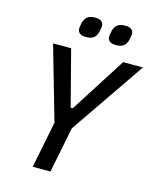

<svg xmlns="http://www.w3.org/2000/svg" viewBox="-130 -988 879 1077"><g transform="rotate(15 309.0 -449.5)"><path d="M165 0 219 -270 96 -698H201L285 -375H297L503 -698H618L321 -265L268 0ZM264 -780Q239 -780 227.5 -790Q216 -800 216 -816Q216 -822 217 -828.5Q218 -835 221 -849Q226 -872 241 -885.5Q256 -899 288 -899Q313 -899 324.5 -889Q336 -879 336 -863Q336 -857 335 -850.5Q334 -844 331 -830Q326 -807 311 -793.5Q296 -780 264 -780ZM438 -780Q413 -780 401.5 -790Q390 -800 390 -816Q390 -822 391 -828.5Q392 -835 395 -849Q400 -872 415 -885.5Q430 -899 462 -899Q487 -899 498.5 -889Q510 -879 510 -863Q510 -857 509 -850.5Q508 -844 505 -830Q500 -807 485 -793.5Q470 -780 438 -780Z"/></g></svg>

Font: IBM Plex Sans Cond Medm
Style: Italic
Weight: 500
Width: 3
Italic angle: -11°
Designer: Mike Abbink, Paul van der Laan, Pieter van Rosmalen
Foundry: Bold Monday
Version: Version 1.3